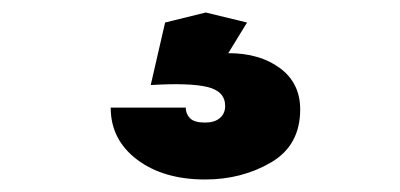

<svg xmlns="http://www.w3.org/2000/svg" viewBox="-20 -47 640 307"><path d="M308 149Q323 149 331.5 141.8Q340 134.6 340 122.4Q340 98.8 311.3 92Q282.6 85.2 221 89L244 -11L309 -27L375 -11L345 38Q395.2 38 427.6 61.9Q460 85.8 460 128Q460 185.4 413.4 212.7Q366.8 240 308 240Q241.4 240 199.2 208.2Q157 176.4 157 125H277Q277 135.2 283.9 142.1Q290.8 149 308 149Z"/></svg>

Font: Fliege Mono Thin
Style: Regular
Weight: 100
Version: Version 0.020;Glyphs 3.3 (3306)